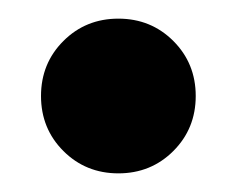

<svg xmlns="http://www.w3.org/2000/svg" viewBox="-20 -462 254 206"><path d="M107 -276Q72 -276 48 -300Q24 -324 24 -359Q24 -394 48 -418Q72 -442 107 -442Q142 -442 166 -418Q190 -394 190 -359Q190 -324 166 -300Q142 -276 107 -276Z"/></svg>

Font: Asap Condensed Black
Style: Regular
Weight: 900
Width: 3
Designer: Pablo Cosgaya
Foundry: Omnibus-Type
Version: Version 3.001; ttfautohint (v1.8.4.7-5d5b)